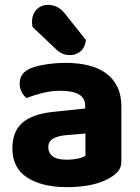

<svg xmlns="http://www.w3.org/2000/svg" viewBox="-20 -755 575 791"><path d="M256 -97Q278 -97 299.5 -101.5Q321 -106 332 -113V-205L250 -198Q218 -195 198.5 -183.5Q179 -172 179 -149Q179 -125 197 -111Q215 -97 256 -97ZM250 -496Q302 -496 344.5 -485.5Q387 -475 417 -453Q447 -431 463.5 -397Q480 -363 480 -317V-91Q480 -65 466.5 -49.5Q453 -34 434 -23Q403 -4 358 6Q313 16 256 16Q153 16 92 -23.5Q31 -63 31 -144Q31 -213 72 -249Q113 -285 198 -294L331 -308V-319Q331 -351 305 -366Q279 -381 230 -381Q192 -381 155.5 -372Q119 -363 90 -351Q78 -359 69.5 -375.5Q61 -392 61 -411Q61 -455 107 -474Q136 -485 174.5 -490.5Q213 -496 250 -496ZM114 -644Q113 -648 112.5 -654.5Q112 -661 112 -665Q112 -697 131 -716Q150 -735 178 -735Q196 -735 213.5 -727Q231 -719 245 -702L334 -590Q330 -558 311 -543Q292 -528 270 -528Q251 -528 238 -533.5Q225 -539 211 -552Z"/></svg>

Font: Baloo Thambi 2
Style: Bold
Weight: 700
Designer: Aadarsh Rajan and Ek Type
Foundry: Ek Type
Version: Version 1.640;hotconv 1.0.111;makeotfexe 2.5.65597; ttfautoh